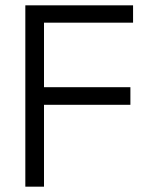

<svg xmlns="http://www.w3.org/2000/svg" viewBox="-20 -700 539 720"><path d="M479 -615H145V-373H469V-307H145V0H75V-680H479Z"/></svg>

Font: Puffins on Iceburgs
Style: Regular
Weight: 400
Version: Version 1.0